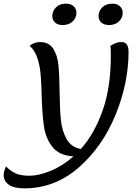

<svg xmlns="http://www.w3.org/2000/svg" viewBox="-77 -830 751 1050"><path d="M626 -547Q626 -375 554.5 -201Q483 -27 353 86.5Q223 200 56 200Q-1 200 -29 180Q-57 160 -57 127Q-57 108 -44 80Q-22 103 5.5 117Q33 131 85 131Q134 131 199.5 104.5Q265 78 325 25Q248 21 211 -25Q174 -71 164 -135Q154 -199 151 -304Q149 -379 145 -425.5Q141 -472 127 -513.5Q113 -555 85 -580Q111 -600 141 -600Q191 -600 214 -564Q237 -528 242.5 -474Q248 -420 249 -328Q250 -232 256 -173.5Q262 -115 287 -70Q312 -25 365 -15Q439 -98 484 -224.5Q529 -351 529 -525Q529 -566 527 -580Q551 -593 561.5 -596.5Q572 -600 587 -600Q626 -600 626 -547ZM209 -743Q209 -769 229 -789.5Q249 -810 283 -810Q310 -810 325.5 -796Q341 -782 341 -760Q341 -732 320 -712.5Q299 -693 266 -693Q239 -693 224 -706.5Q209 -720 209 -743ZM462 -743Q462 -769 482 -789.5Q502 -810 537 -810Q563 -810 578.5 -796Q594 -782 594 -760Q594 -732 573 -712.5Q552 -693 520 -693Q493 -693 477.5 -706.5Q462 -720 462 -743Z"/></svg>

Font: Lemonada Light
Style: Regular
Weight: 300
Designer: Mohamed Gaber (Arabic) Eduardo Tunni (Latin)
Foundry: Kief Type Foundry
Version: Version 3.006